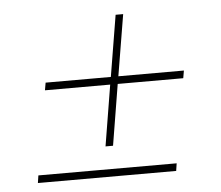

<svg xmlns="http://www.w3.org/2000/svg" viewBox="-41 -592 657 570"><g transform="rotate(-5 287.0 -307.0)"><path d="M94.7 -340.8 98.6 -363.3H293L323.2 -545.9H345.7L315.4 -363.3H510.7L506.8 -340.8H311.5L281.7 -159.2H259.3L289.1 -340.8ZM49.8 -68.4 53.2 -90.8H465.3L461.9 -68.4Z"/></g></svg>

Font: Inter Display Thin
Style: Italic
Weight: 100
Italic angle: -9.39999°
Designer: Rasmus Andersson
Foundry: rsms
Version: Version 4.000;git-a52131595